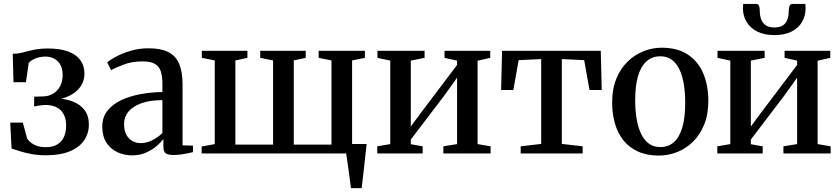

<svg xmlns="http://www.w3.org/2000/svg" viewBox="-20 -796 4356 996"><path d="M217.5 9.5Q178 9.5 144.2 3.2Q110.5 -3 84.2 -11.2Q58 -19.5 40 -25.5L33 -160H98.5L120.5 -78Q130.5 -60.5 155.2 -46.5Q180 -32.5 218 -32.5Q253.5 -32.5 277 -46.5Q300.5 -60.5 311.8 -85.8Q323 -111 323 -144.5Q323 -195.5 295.5 -223.5Q268 -251.5 214 -251.5Q206.5 -251.5 195.2 -250.2Q184 -249 173.2 -247Q162.5 -245 157 -243.5L157.5 -294.5L205 -296Q232.5 -296.5 255.2 -310Q278 -323.5 291.5 -348Q305 -372.5 305 -406Q305 -437.5 293.8 -458.8Q282.5 -480 262.2 -491.2Q242 -502.5 215.5 -502.5Q187 -502.5 163.2 -492.5Q139.5 -482.5 129 -469.5L114.5 -369.5H50L46 -517Q68 -517 87.2 -521.2Q106.5 -525.5 126.5 -531Q146.5 -536.5 171 -540.5Q195.5 -544.5 228.5 -544.5Q290.5 -544.5 332.8 -529Q375 -513.5 396.5 -484.5Q418 -455.5 418 -415Q418 -375.5 397.2 -346.2Q376.5 -317 339.5 -299Q302.5 -281 254 -275L262 -285.5Q315 -285.5 355.5 -270.2Q396 -255 418.5 -225.2Q441 -195.5 441 -150Q441 -104 416.5 -68Q392 -32 342.5 -11.2Q293 9.5 217.5 9.5Z M665 10Q624.5 10 589 -6.5Q553.5 -23 532 -56.2Q510.5 -89.5 510.5 -139.5Q510.5 -188 537.8 -222Q565 -256 610.2 -277Q655.5 -298 710.8 -308Q766 -318 822.5 -318.5V-361.5Q822.5 -401 813.8 -426.8Q805 -452.5 782.8 -465Q760.5 -477.5 720 -477.5Q666 -477.5 624.2 -462Q582.5 -446.5 556.5 -432.5L536 -472.5Q549.5 -484.5 581.2 -501.8Q613 -519 656.8 -532.2Q700.5 -545.5 750.5 -545.5Q814.5 -545.5 853.5 -525.8Q892.5 -506 909.8 -464.2Q927 -422.5 927 -358V-42L981 -40.5V-7Q970 -4 953.2 -0.5Q936.5 3 917.2 5.5Q898 8 880 8Q853 8 840.2 -0.2Q827.5 -8.5 827.5 -36.5V-74.5Q816.5 -59.5 793.8 -39.5Q771 -19.5 738.5 -4.8Q706 10 665 10ZM710.5 -53.5Q739 -53.5 769 -68.2Q799 -83 822.5 -106V-276.5Q758.5 -276.5 714.2 -260.8Q670 -245 646.8 -217.5Q623.5 -190 623.5 -153Q623.5 -120 635 -98Q646.5 -76 666.2 -64.8Q686 -53.5 710.5 -53.5Z M1800.5 180Q1798 159.5 1794.8 134.8Q1791.5 110 1788 84.8Q1784.5 59.5 1781.2 37.2Q1778 15 1775.5 -1L1739 -49H1882Q1880 -29.5 1877.2 -6.2Q1874.5 17 1872 41.8Q1869.5 66.5 1866.5 91.2Q1863.5 116 1861 138.8Q1858.5 161.5 1856 180ZM1026 0V-36L1094 -48.5V-482.5L1027 -496V-532.5H1263.5V-496L1201 -482.5V-46H1396.5V-482.5L1330 -496V-532.5H1566V-496L1504 -482.5V-46H1699.5V-482.5L1633 -496V-532.5H1873V-496L1806.5 -482.5V-48.5L1874.5 -36V0Z M1937 0V-37L2004.5 -48.5V-481.5L1938 -496V-532.5H2182.5V-496L2111 -481.5V-140L2172 -222L2351 -459V-481.5L2286 -496V-532.5H2523V-496L2457.5 -481V-48.5L2525 -37V0H2280V-37L2351 -48.5V-393L2287.5 -304L2111 -72V-48L2172.5 -37V0Z M2681 0V-37L2787.5 -49.5V-489.5L2670.5 -484L2643 -329H2579.5L2584.5 -532.5H3096.5L3101.5 -329H3038L3010.5 -484L2894.5 -489.5V-49.5L3002.5 -37V0Z M3155.5 -264.5Q3155.5 -334 3177 -387Q3198.5 -440 3235 -475.8Q3271.5 -511.5 3317.5 -530Q3363.5 -548.5 3412 -548.5Q3495.5 -548.5 3549.2 -512.2Q3603 -476 3628.8 -413.8Q3654.5 -351.5 3654.5 -272.5Q3654.5 -203 3633 -150Q3611.5 -97 3575 -61Q3538.5 -25 3492.5 -7Q3446.5 11 3398 11Q3335.5 11 3289.8 -9.8Q3244 -30.5 3214.2 -67.8Q3184.5 -105 3170 -155.2Q3155.5 -205.5 3155.5 -264.5ZM3405.5 -33Q3447 -33 3475.8 -58.5Q3504.5 -84 3519.5 -134.8Q3534.5 -185.5 3534.5 -262.5Q3534.5 -312.5 3527.8 -356.2Q3521 -400 3505.8 -433.2Q3490.5 -466.5 3466 -485.2Q3441.5 -504 3406 -504Q3364 -504 3334.8 -478.8Q3305.5 -453.5 3290.2 -402.8Q3275 -352 3275 -275Q3275 -224.5 3282.2 -180.8Q3289.5 -137 3304.8 -103.8Q3320 -70.5 3345 -51.8Q3370 -33 3405.5 -33Z M3701 0V-37L3768.5 -48.5V-481.5L3702 -496V-532.5H3946.5V-496L3875 -481.5V-140L3936 -222L4115 -459V-481.5L4050 -496V-532.5H4287V-496L4221.5 -481V-48.5L4289 -37V0H4044V-37L4115 -48.5V-393L4051.5 -304L3875 -72V-48L3936.5 -37V0ZM3902.5 -775.5Q3914.5 -775.5 3918 -764Q3921.5 -752.5 3921.5 -737Q3921.5 -715 3928.5 -695.8Q3935.5 -676.5 3952 -665Q3968.5 -653.5 3997.5 -653.5Q4026 -653.5 4042.2 -665Q4058.5 -676.5 4065 -695.8Q4071.5 -715 4071.5 -737Q4071.5 -752.5 4075.2 -764Q4079 -775.5 4090.5 -775.5H4157.5Q4158 -770.5 4158.5 -764.5Q4159 -758.5 4159 -753.5Q4159 -714 4140.8 -682.5Q4122.5 -651 4086.5 -632.5Q4050.5 -614 3997 -614Q3944.5 -614 3908 -632.5Q3871.5 -651 3852.8 -682.5Q3834 -714 3834 -753.5Q3834 -759 3834.5 -764.5Q3835 -770 3835.5 -775.5Z"/></svg>

Font: Merriweather 72pt Medium
Style: Regular
Weight: 500
Version: Version 2.100